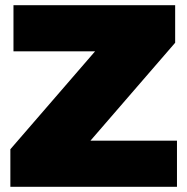

<svg xmlns="http://www.w3.org/2000/svg" viewBox="-20 -721 723 741"><path d="M32 -701H656V-556L329 -178H663V0H20V-145L347 -523H32Z"/></svg>

Font: Alexandria Black
Style: Regular
Weight: 900
Designer: Mohamed Gaber
Foundry: Kief Type Foundry
Version: Version 5.100